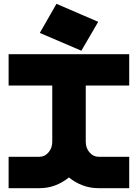

<svg xmlns="http://www.w3.org/2000/svg" viewBox="-20 -983 720 1003"><path d="M186 -164Q214 -164 233.5 -187Q253 -210 253 -242V-536H25V-700H655V-536H428V-242Q428 -210 447.5 -187Q467 -164 495 -164H655V0H495Q450 0 411 -15Q372 -30 340 -56Q308 -30 269.5 -15Q231 0 186 0H25V-164ZM275 -963 493 -869 405 -718 188 -811Z"/></svg>

Font: Aoudax Cyrillic
Style: Regular
Weight: 400
Designer: William Zhang
Foundry: William Zhang
Version: Version 1.00 June 4, 2021, initial release